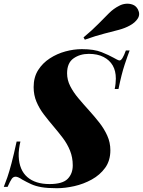

<svg xmlns="http://www.w3.org/2000/svg" viewBox="-52 -982 756 1016"><path d="M634 -715Q624 -689 607.5 -639.5Q591 -590 575 -511H555Q558 -525 559.5 -540Q561 -555 561 -566Q561 -607 544.5 -635.5Q528 -664 496 -680.5Q464 -697 418 -697Q371 -697 337 -673Q303 -649 303 -594Q303 -559 319.5 -526.5Q336 -494 362.5 -462.5Q389 -431 418 -399Q447 -367 473 -334Q499 -301 515.5 -264.5Q532 -228 532 -187Q532 -132 504.5 -94Q477 -56 433.5 -32Q390 -8 341 3Q292 14 249 14Q199 14 167.5 8.5Q136 3 113 -7.5Q90 -18 65 -32Q55 -39 46 -43Q37 -47 31 -47Q18 -47 10 -35.5Q2 -24 -12 7H-32Q-23 -15 -13 -44Q-3 -73 9 -118.5Q21 -164 36 -233H56Q52 -217 49 -195Q46 -173 47 -154Q50 -82 92.5 -45Q135 -8 210 -8Q279 -8 306 -35.5Q333 -63 333 -107Q333 -149 318.5 -185Q304 -221 280 -252.5Q256 -284 230 -314.5Q204 -345 180 -376.5Q156 -408 141 -443.5Q126 -479 126 -521Q126 -573 149.5 -610.5Q173 -648 211.5 -673Q250 -698 294.5 -710Q339 -722 381 -722Q446 -722 485.5 -706Q525 -690 548 -677Q557 -672 566.5 -667Q576 -662 581 -662Q595 -662 614 -715ZM390 -784Q439 -825 470 -857Q501 -889 525.5 -913Q550 -937 578 -951Q594 -960 613 -962Q632 -964 650 -957.5Q668 -951 678 -932Q691 -906 677 -884Q663 -862 635 -847Q610 -833 576.5 -824Q543 -815 499.5 -804Q456 -793 397 -772Z"/></svg>

Font: Playfair Display ExtraBold
Style: Italic
Weight: 800
Italic angle: -14°
Designer: Claus Eggers Sørensen
Foundry: Claus Eggers Sørensen
Version: Version 1.203